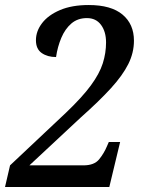

<svg xmlns="http://www.w3.org/2000/svg" viewBox="-33 -744 579 764"><path d="M-13 0 7 -86 229 -295Q294 -357 328.5 -404Q363 -451 376 -492Q389 -533 389 -575Q389 -618 369 -645Q349 -672 313 -672Q276 -672 251 -650.5Q226 -629 211 -593.5Q196 -558 190 -517Q156 -517 133 -533Q110 -549 110 -584Q110 -620 134.5 -652Q159 -684 206 -704Q253 -724 320 -724Q409 -724 454.5 -686Q500 -648 500 -582Q500 -534 477.5 -489Q455 -444 408.5 -393Q362 -342 290 -278L84 -86H299Q342 -86 361.5 -110Q381 -134 393 -163L400 -179H445L402 0Z"/></svg>

Font: Noto Serif Tamil SemiCondensed Medium
Style: Italic
Weight: 500
Width: 4
Italic angle: -12°
Designer: Indian Type Foundry, Tom Grace, and the Monotype Design Team
Foundry: Monotype Imaging Inc.
Version: Version 2.003; ttfautohint (v1.8.4.7-5d5b)